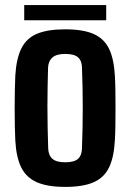

<svg xmlns="http://www.w3.org/2000/svg" viewBox="-20 -724 510 753"><path d="M235.5 9Q166.5 9 124.8 -9.2Q83 -27.5 63.2 -67.5Q43.5 -107.5 40 -173.5Q39 -196 38.2 -229Q37.5 -262 37.5 -298.8Q37.5 -335.5 38.2 -369.5Q39 -403.5 40 -427.5Q44 -494 63.8 -534Q83.5 -574 125 -591.5Q166.5 -609 235.5 -609Q306.5 -609 347.8 -590.5Q389 -572 408 -532Q427 -492 430.5 -427.5Q432 -403.5 432.5 -370.2Q433 -337 433 -300.8Q433 -264.5 432.5 -231Q432 -197.5 430.5 -173.5Q427 -107.5 407.8 -67.5Q388.5 -27.5 347.2 -9.2Q306 9 235.5 9ZM235.5 -87.5Q271.5 -87.5 286.2 -101.2Q301 -115 301.5 -142Q303 -186.5 303.8 -225.8Q304.5 -265 304.5 -302.5Q304.5 -340 303.8 -378.5Q303 -417 301.5 -459Q301 -486 286 -499.2Q271 -512.5 235.5 -512.5Q201 -512.5 185.2 -498.2Q169.5 -484 168.5 -458.5Q167.5 -424.5 166.8 -386.5Q166 -348.5 166 -307.8Q166 -267 166.8 -225.2Q167.5 -183.5 169 -142Q170 -115 185.5 -101.2Q201 -87.5 235.5 -87.5ZM75 -704H396.5V-644.5H75Z"/></svg>

Font: Big Shoulders
Style: Bold
Weight: 700
Designer: Patric King
Foundry: XO Type Co
Version: Version 2.002